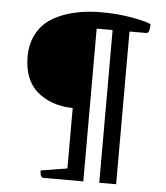

<svg xmlns="http://www.w3.org/2000/svg" viewBox="-52 -758 694 804"><g transform="rotate(5 295.5 -356.0)"><path d="M328 -642V0H161Q146 0 146 -30L257 -48V-302Q165 -304 107.5 -353.5Q50 -403 50 -501Q50 -549 67.5 -586.5Q85 -624 113 -647Q141 -670 180 -685Q250 -712 342 -712Q439 -712 523 -690Q551 -682 551 -679Q551 -642 537 -642H466V0H395V-642Z"/></g></svg>

Font: Mate
Style: Regular
Weight: 400
Designer: Eduardo Rodriguez Tunni
Foundry: Eduardo Rodriguez Tunni
Version: Version 1.002